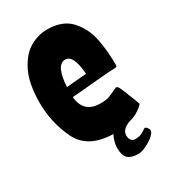

<svg xmlns="http://www.w3.org/2000/svg" viewBox="-187 -694 857 962"><g transform="rotate(-30 241.0 -213.5)"><path d="M456 -43Q454 -39 445 -32Q433 -20 411.5 -8.5Q390 3 363 10Q319 28 319 61Q319 79 327.5 89Q336 99 347 99Q370 99 383.5 93.5Q397 88 406 81Q415 74 418 74Q424 74 431 83Q438 92 438 99Q438 112 419 128.5Q400 145 374 157.5Q348 170 330 171Q289 172 268.5 155Q248 138 248 91Q248 72 257 45Q259 38 267 22Q122 19 73.5 -82Q25 -183 25 -297Q25 -409 59 -476.5Q93 -544 141.5 -571Q190 -598 239 -598Q331 -598 377.5 -545Q424 -492 437.5 -421.5Q451 -351 451 -269Q451 -262 441 -260Q408 -260 289 -249Q270 -247 243 -244.5Q216 -242 183 -240Q192 -143 288 -143Q320 -143 337.5 -149Q355 -155 394 -174Q401 -174 406.5 -166Q412 -158 422 -133Q425 -128 429.5 -114Q434 -100 438 -93Q457 -45 456 -43ZM183 -298 299 -308Q291 -422 244 -422Q216 -422 201 -389.5Q186 -357 183 -298Z"/></g></svg>

Font: Barriecito
Style: Regular
Weight: 400
Designer: Pablo Cosgaya & Sergio Jiménez
Foundry: Pablo Cosgaya & Sergio Jiménez
Version: Version 1.001